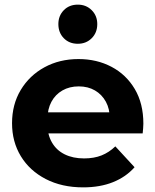

<svg xmlns="http://www.w3.org/2000/svg" viewBox="-20 -801 671 829"><path d="M339 8Q247 8 177.5 -28Q108 -64 70 -126.5Q32 -189 32 -269Q32 -350 69.5 -412.5Q107 -475 172 -510.5Q237 -546 319 -546Q398 -546 461.5 -512.5Q525 -479 562 -416.5Q599 -354 599 -267Q599 -258 598 -246.5Q597 -235 596 -225H159V-316H514L454 -289Q454 -331 437 -362Q420 -393 390 -410.5Q360 -428 320 -428Q280 -428 249.5 -410.5Q219 -393 202 -361.5Q185 -330 185 -287V-263Q185 -219 204.5 -185.5Q224 -152 259.5 -134.5Q295 -117 343 -117Q386 -117 418.5 -130Q451 -143 478 -169L561 -79Q524 -37 468 -14.5Q412 8 339 8ZM316 -612Q279 -612 255.5 -636Q232 -660 232 -697Q232 -733 255.5 -757Q279 -781 316 -781Q352 -781 376 -757Q400 -733 400 -697Q400 -660 376 -636Q352 -612 316 -612Z"/></svg>

Font: Montserrat Thin
Style: Bold
Weight: 700
Version: Version 9.000